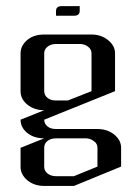

<svg xmlns="http://www.w3.org/2000/svg" viewBox="-20 -426 448 634"><path d="M165 -374V-390.1Q165 -405.8 184.1 -405.8H243.2V-390.1Q243.2 -374 224.1 -374ZM47.9 62 126 30.8Q92.3 30.8 70.3 13.2Q47.9 -4.9 47.9 -30.8L126 -62Q93.3 -62 70.3 -80.6Q47.9 -98.6 47.9 -125V-250Q47.9 -274.9 69.8 -293.9Q91.3 -312 126 -312H282.2Q314 -312 336.9 -293.5Q359.9 -274.9 359.9 -250V-125L126 -30.8Q126 -17.1 137.2 -8.3Q147.5 0 165 0H301.8Q334.5 0 356.9 18.1Q379.9 36.6 379.9 62V124L224.1 188H126Q92.8 188 69.8 168.9Q47.9 149.9 47.9 125ZM126 62V125Q126 138.2 137.2 147Q148.4 155.8 165 155.8H224.1L301.8 124V62Q301.8 47.9 290 40Q277.8 30.8 263.2 30.8H165Q148.4 30.8 137.2 39.1Q126 47.4 126 62ZM126 -125Q126 -111.3 137.2 -102.5Q147.5 -94.2 165 -94.2H204.1L282.2 -125V-250Q282.2 -263.2 270.5 -272Q258.8 -280.8 243.2 -280.8H165Q148.4 -280.8 137.2 -272Q126 -263.2 126 -250Z"/></svg>

Font: Hhenum
Style: Regular
Weight: 400
Designer: T. Christopher White
Version: Version 1.0